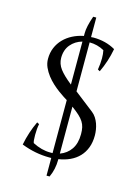

<svg xmlns="http://www.w3.org/2000/svg" viewBox="-134 -888 766 1061"><g transform="rotate(15 248.5 -357.5)"><path d="M280.8 -814.9V-703.1Q282.7 -703.1 287.6 -703.6Q292.5 -704.1 294.9 -704.1Q365.2 -704.1 420.9 -671.9Q414.1 -634.8 402.8 -600.3Q391.6 -565.9 376 -533.2L363.8 -540Q369.6 -575.7 369.6 -605Q369.6 -630.4 365.2 -650.9Q325.7 -672.9 280.8 -672.9V-392.6L392.6 -305.7Q405.8 -295.4 415.3 -280.8Q424.8 -266.1 430.7 -249.5Q436.5 -232.9 439.2 -215.8Q441.9 -198.7 441.9 -183.1Q441.9 -144 430.2 -113.3Q418.5 -82.5 397.2 -60.3Q376 -38.1 346.2 -24.2Q316.4 -10.3 280.8 -4.9V-2Q280.8 53.2 258.8 100.1H241.2V-1H230Q148.9 -1 69.8 -32.2Q84 -105 115.2 -170.9L127.9 -164.1Q122.1 -138.2 122.1 -100.6Q122.1 -63 127 -55.2Q178.2 -28.8 227.1 -28.8H241.2V-332Q235.4 -335.4 221.2 -344.5Q207 -353.5 189.5 -366.5Q171.9 -379.4 152.8 -396.7Q133.8 -414.1 118.2 -434.3Q102.5 -454.6 92.3 -477.5Q82 -500.5 82 -525.9Q82 -561 94.2 -589.8Q106.4 -618.7 127.7 -640.6Q148.9 -662.6 178 -677.5Q207 -692.4 241.2 -699.2V-715.8Q241.2 -752.4 263.2 -814.9ZM366.2 -170.9Q366.2 -192.9 362.5 -209.2Q358.9 -225.6 349.4 -240.7Q339.8 -255.9 323.2 -271Q306.6 -286.1 280.8 -305.2V-36.6Q320.3 -50.8 343.3 -84.2Q366.2 -117.7 366.2 -170.9ZM150.9 -549.8Q150.9 -515.6 172.6 -486.8Q194.3 -458 241.2 -420.9V-667Q201.2 -655.8 176 -625.7Q150.9 -595.7 150.9 -549.8Z"/></g></svg>

Font: Junge
Style: Regular
Weight: 400
Designer: Alexei Vanyashin
Foundry: Cyreal (www.cyreal.org)
Version: Version 1.002